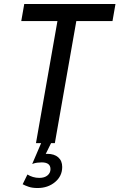

<svg xmlns="http://www.w3.org/2000/svg" viewBox="-20 -720 601 966"><path d="M161 0 269 -614H87L102 -700H561L546 -614H364L256 0ZM198 79 168 64Q181 60 193 57Q205 54 218 54Q253 54 273 71.5Q293 89 293 120Q293 166 257 196Q221 226 169 226Q143 226 125 220Q107 214 94 207L118 158Q131 166 146 170.5Q161 175 178 175Q204 175 219 162.5Q234 150 234 131Q234 97 190 97Q179 97 167 98.5Q155 100 142 105L187 0H237Z"/></svg>

Font: Cabin VF Beta
Style: Italic
Weight: 400
Italic angle: -7°
Designer: Pablo Impallari
Foundry: Pablo Impallari. http://www.impallari.com Igino Marini. http://www.ikern.com
Version: Version 2.300